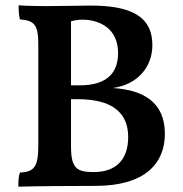

<svg xmlns="http://www.w3.org/2000/svg" viewBox="-20 -699 688 722"><path d="M404 -368C497 -381 553 -446 553 -530C553 -642 464 -678 322 -678C271 -678 204 -676 155 -676C119 -676 76 -677 50 -679C50 -661 51 -640 55 -626C109 -622 124 -606 124 -533V-152C124 -70 108 -53 55 -50C50 -37 49 -18 49 3C114 1 253 0 339 0C526 0 600 -85 600 -196C600 -314 520 -361 404 -368ZM424 -500C424 -433 391 -378 279 -378H247V-619C262 -623 275 -625 290 -625C353 -625 424 -593 424 -500ZM333 -52C269 -52 247 -65 247 -149V-326H271C366 -326 462 -300 462 -183C462 -101 418 -52 333 -52Z"/></svg>

Font: Vollkorn Semibold
Style: Regular
Weight: 600
Designer: Friedrich Althausen
Foundry: Friedrich Althausen
Version: Version 4.015;PS 004.015;hotconv 1.0.88;makeotf.lib2.5.64775